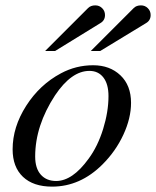

<svg xmlns="http://www.w3.org/2000/svg" viewBox="-20 -684 581 715"><path d="M318 -494 478 -654Q488 -664 505 -664Q520 -664 530.5 -653.5Q541 -643 541 -628Q541 -608 524 -598L353 -494ZM148 -494 308 -654Q318 -664 335 -664Q350 -664 360.5 -653.5Q371 -643 371 -628Q371 -608 354 -598L185 -494ZM468 -301Q468 -244 439.5 -182.5Q411 -121 362 -72Q279 11 174 11Q104 11 65.5 -25.5Q27 -62 27 -128Q27 -211 77.5 -290Q128 -369 207 -411Q263 -441 327 -441Q389 -441 428.5 -403.5Q468 -366 468 -301ZM384 -326Q384 -371 365 -395.5Q346 -420 313 -420Q246 -420 185 -329Q111 -216 111 -101Q111 -57 132 -33.5Q153 -10 189 -10Q250 -10 310 -93Q344 -139 364 -203.5Q384 -268 384 -326Z"/></svg>

Font: STIX
Style: Italic
Weight: 400
Italic angle: -16.33°
Designer: MicroPress Inc., with final additions and corrections provided by Coen Hoffman, Elsevier (retired)
Version: Version 1.1.1